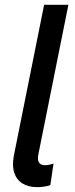

<svg xmlns="http://www.w3.org/2000/svg" viewBox="-20 -772 311 799"><path d="M134.8 6.8Q98.1 6.8 73.5 -8.5Q48.8 -23.9 39.3 -53.2Q29.8 -82.5 37.6 -124L163.6 -752H264.6L139.6 -129.4Q130.9 -84.5 167.5 -84.5Q177.2 -84.5 187.5 -86.9Q197.8 -89.4 202.6 -91.3L189.5 -1.5Q178.2 2.4 163.6 4.6Q148.9 6.8 134.8 6.8Z"/></svg>

Font: Reddit Sans Medium
Style: Italic
Weight: 500
Italic angle: -11.25°
Designer: Stephen Hutchings
Version: Version 1.013